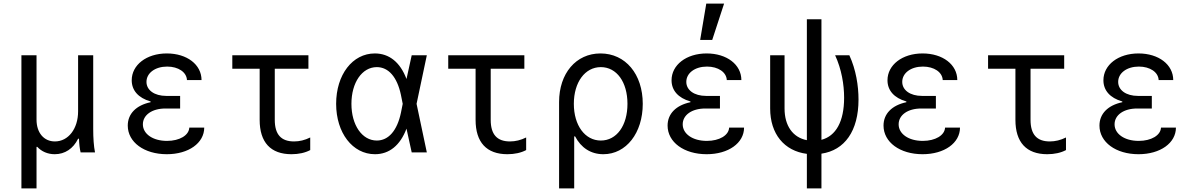

<svg xmlns="http://www.w3.org/2000/svg" viewBox="-20 -847 6640 1067"><path d="M99 200H183V-31H187C211 -5 245 10 284 10C341 10 387 -21 414 -76H419C420 -45 423 -21 428 0H508C501 -36 498 -79 498 -130V-540H414V-228C414 -132 360 -61 285 -61C224 -61 183 -109 183 -182V-540H99Z M1019 -402H1100C1100 -488 1019 -550 907 -550C794 -550 712 -486 712 -401C712 -345 748 -303 817 -283V-279C737 -262 690 -215 690 -149C690 -57 781 10 907 10C1028 10 1115 -52 1115 -138H1032C1030 -95 978 -64 908 -64C829 -64 774 -103 774 -156C774 -208 825 -244 899 -244H981V-314H904C838 -314 794 -346 794 -392C794 -441 842 -477 909 -477C971 -477 1017 -446 1019 -402Z M1507 -181V-465H1694V-540H1271V-465H1423V-181C1423 -56 1484 10 1600 10C1640 10 1676 2 1704 -13V-83C1674 -68 1644 -61 1614 -61C1542 -61 1507 -100 1507 -181Z M2063 -550C1939 -550 1848 -432 1848 -270C1848 -109 1939 10 2064 10C2143 10 2204 -39 2239 -132L2268 0H2352L2295 -270L2352 -540H2268L2239 -408C2204 -501 2143 -550 2063 -550ZM2208 -220C2187 -121 2139 -66 2074 -66C1992 -66 1933 -152 1933 -270C1933 -388 1992 -474 2074 -474C2139 -474 2187 -419 2208 -320L2218 -270Z M2707 -181V-465H2894V-540H2471V-465H2623V-181C2623 -56 2684 10 2800 10C2840 10 2876 2 2904 -13V-83C2874 -68 2844 -61 2814 -61C2742 -61 2707 -100 2707 -181Z M3176 -89C3209 -26 3263 10 3333 10C3460 10 3552 -108 3552 -270C3552 -435 3456 -550 3317 -550C3181 -550 3087 -439 3087 -280V200H3171V-89ZM3169 -270C3169 -390 3231 -474 3319 -474C3407 -474 3467 -391 3467 -270C3467 -149 3407 -66 3319 -66C3231 -66 3169 -150 3169 -270Z M4019 -402H4100C4100 -488 4019 -550 3907 -550C3794 -550 3712 -486 3712 -401C3712 -345 3748 -303 3817 -283V-279C3737 -262 3690 -215 3690 -149C3690 -57 3781 10 3907 10C4028 10 4115 -52 4115 -138H4032C4030 -95 3978 -64 3908 -64C3829 -64 3774 -103 3774 -156C3774 -208 3825 -244 3899 -244H3981V-314H3904C3838 -314 3794 -346 3794 -392C3794 -441 3842 -477 3909 -477C3971 -477 4017 -446 4019 -402ZM4004 -827H3905L3871 -625H3938Z M4700 -540H4621C4657 -462 4671 -376 4671 -304C4671 -171 4625 -91 4545 -70V-740H4464V-68C4386 -83 4340 -148 4340 -244V-540H4260V-244C4260 -103 4338 -8 4464 8V200H4545V7C4674 -12 4751 -119 4751 -294C4751 -370 4737 -460 4700 -540Z M5219 -402H5300C5300 -488 5219 -550 5107 -550C4994 -550 4912 -486 4912 -401C4912 -345 4948 -303 5017 -283V-279C4937 -262 4890 -215 4890 -149C4890 -57 4981 10 5107 10C5228 10 5315 -52 5315 -138H5232C5230 -95 5178 -64 5108 -64C5029 -64 4974 -103 4974 -156C4974 -208 5025 -244 5099 -244H5181V-314H5104C5038 -314 4994 -346 4994 -392C4994 -441 5042 -477 5109 -477C5171 -477 5217 -446 5219 -402Z M5707 -181V-465H5894V-540H5471V-465H5623V-181C5623 -56 5684 10 5800 10C5840 10 5876 2 5904 -13V-83C5874 -68 5844 -61 5814 -61C5742 -61 5707 -100 5707 -181Z M6419 -402H6500C6500 -488 6419 -550 6307 -550C6194 -550 6112 -486 6112 -401C6112 -345 6148 -303 6217 -283V-279C6137 -262 6090 -215 6090 -149C6090 -57 6181 10 6307 10C6428 10 6515 -52 6515 -138H6432C6430 -95 6378 -64 6308 -64C6229 -64 6174 -103 6174 -156C6174 -208 6225 -244 6299 -244H6381V-314H6304C6238 -314 6194 -346 6194 -392C6194 -441 6242 -477 6309 -477C6371 -477 6417 -446 6419 -402Z"/></svg>

Font: CommitMonoNiceRocks
Style: Regular
Weight: 400
Monospace: yes
Designer: Eigil Nikolajsen
Foundry: Eigil Nikolajsen
Version: Version 1.143